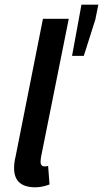

<svg xmlns="http://www.w3.org/2000/svg" viewBox="-20 -786 439 818"><path d="M131 12C154 12 174 6 191 0L185 -79C177 -77 174 -77 170 -77C160 -77 153 -83 153 -95C153 -102 153 -106 155 -118L273 -706H163L47 -122C42 -101 40 -85 40 -70C40 -19 66 12 131 12ZM287 -548H337L386 -702L399 -766H327Z"/></svg>

Font: Source Sans Pro Semibold
Style: Italic
Weight: 600
Italic angle: -11°
Designer: Paul D. Hunt
Foundry: Adobe Systems Incorporated
Version: Version 3.006;hotconv 1.0.111;makeotfexe 2.5.65597